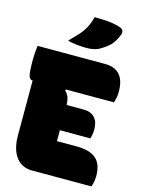

<svg xmlns="http://www.w3.org/2000/svg" viewBox="-137 -1024 825 1103"><g transform="rotate(15 275.0 -472.0)"><path d="M166 0Q104 0 69.5 -46Q35 -92 35 -175V-500Q17 -500 11 -523Q5 -546 5 -615Q5 -658 11 -700H412Q530 -700 530 -565Q530 -530 518 -500H233L230 -494Q248 -476 253.5 -458Q259 -440 260 -415H362Q404 -415 427 -390.5Q450 -366 450 -320Q450 -292 441 -265H260V-200H376Q456 -200 493 -167.5Q530 -135 530 -65Q530 -27 518 0ZM285 -944Q320 -944 362 -941Q404 -938 439 -926Q455 -921 459 -909Q463 -897 458 -886Q440 -841 416.5 -818Q393 -795 356 -775Q345 -769 326 -765Q307 -761 283 -761Q261 -761 229 -764Q197 -767 173 -775Q203 -805 224.5 -828.5Q246 -852 260.5 -879Q275 -906 285 -944Z"/></g></svg>

Font: Recursive Sn Csl St XBk
Style: Regular
Weight: 1000
Version: Version 1.079;hotconv 1.0.112;makeotfexe 2.5.65598; ttfautoh